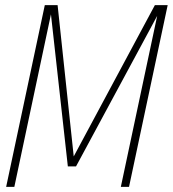

<svg xmlns="http://www.w3.org/2000/svg" viewBox="-20 -730 675 750"><path d="M245 -80 179 -674 36 0H4L155 -710H205L268 -119L585 -710H635L484 0H452L594 -668L277 -80Z"/></svg>

Font: Geist Mono Thin
Style: Italic
Weight: 100
Italic angle: -12°
Monospace: yes
Designer: Basement.studio, Andrés Briganti, Mateo Zaragoza
Foundry: Basement.studio, Vercel, Andrés Briganti, Guido Ferreyra, Mateo Zaragoza
Version: Version 1.500; ttfautohint (v1.8.4.7-5d5b)